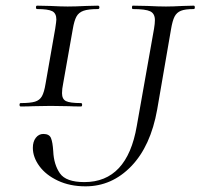

<svg xmlns="http://www.w3.org/2000/svg" viewBox="-20 -645 708 678"><path d="M96 -123Q96 -145 106.5 -158.5Q117 -172 133 -172Q154 -172 160 -157.5Q166 -143 168 -111Q170 -64 191.5 -33Q213 -2 278 -2Q429 -2 463 -200L524 -544Q527 -562 527 -574Q527 -597 510.5 -605Q494 -613 449 -613Q446 -613 446 -619Q446 -625 449 -625L501 -624Q541 -622 566 -622Q590 -622 626 -624L664 -625Q668 -625 668 -619Q668 -613 664 -613Q634 -613 619 -607Q604 -601 596.5 -586.5Q589 -572 584 -542L535 -258Q512 -129 443.5 -58Q375 13 282 13Q227 13 184.5 -7Q142 -27 119 -58.5Q96 -90 96 -123ZM53 -281Q87 -281 103.5 -286Q120 -291 128 -305Q136 -319 141 -350L175 -544Q179 -570 179 -576Q179 -598 164.5 -605.5Q150 -613 111 -613Q107 -613 107 -619Q107 -625 111 -625L157 -624Q197 -622 219 -622Q245 -622 285 -624L326 -625Q331 -625 331 -619Q331 -613 326 -613Q292 -613 275 -607Q258 -601 250 -586.5Q242 -572 237 -542L203 -350Q199 -331 199 -316Q199 -295 213 -288Q227 -281 266 -281Q270 -281 270 -275Q270 -269 266 -269Q239 -269 224 -270L159 -271L97 -270Q81 -269 53 -269Q49 -269 49 -275Q49 -281 53 -281Z"/></svg>

Font: Cormorant Garamond
Style: Italic
Weight: 400
Italic angle: -10°
Designer: Christian Thalmann (Catharsis Fonts)
Foundry: Catharsis Fonts
Version: Version 4.000